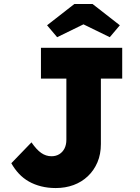

<svg xmlns="http://www.w3.org/2000/svg" viewBox="-20 -942 709 972"><path d="M262 10Q222.7 10 188.3 1.3Q154 -7.3 125.8 -23.3Q97.7 -39.3 75.7 -62.8Q53.7 -86.3 37.3 -115.7L139.3 -221.3Q152.3 -202.7 164.5 -189.3Q176.7 -176 188.7 -167.7Q200.7 -159.3 213.7 -155.2Q226.7 -151 240.7 -151Q263.3 -151 280.3 -161.5Q297.3 -172 306.7 -190.7Q316 -209.3 316 -234.3V-544H187.3V-700H598.7V-544H490.7V-213Q490.7 -161 473.2 -120.2Q455.7 -79.3 424.8 -50Q394 -20.7 352.5 -5.3Q311 10 262 10ZM269.3 -753.7 218.3 -814 356.3 -921.7H448.7L586.7 -814L535.7 -753.7L387.7 -826H417.3Z"/></svg>

Font: Lexend Medium
Style: Regular
Weight: 500
Designer: Bonnie Shaver-Troup, Thomas Jockin
Foundry: Lexend
Version: Version 1.005